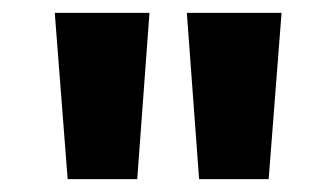

<svg xmlns="http://www.w3.org/2000/svg" viewBox="-20 -793 522 298"><path d="M85 -515 65 -773H212L193 -515ZM289 -515 270 -773H417L397 -515Z"/></svg>

Font: Noto Sans Telugu ExtraCondensed ExtraBold
Style: Regular
Weight: 800
Width: 2
Designer: Jelle Bosma - Monotype Design Team
Foundry: Monotype Imaging Inc.
Version: Version 2.005; ttfautohint (v1.8.4.7-5d5b)